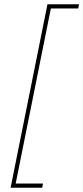

<svg xmlns="http://www.w3.org/2000/svg" viewBox="-20 -762 393 906"><path d="M353 -742 349 -722H220L54 104H183L179 124H30L204 -742Z"/></svg>

Font: TypoPRO Montserrat
Style: Italic
Weight: 250
Italic angle: -11.3°
Designer: Julieta Ulanovsky
Foundry: Julieta Ulanovsky
Version: Version 6.001